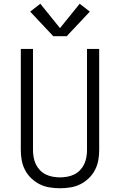

<svg xmlns="http://www.w3.org/2000/svg" viewBox="-20 -996 640 1024"><path d="M300 8Q272 8 244.5 3.5Q217 -1 192.5 -13Q168 -25 147.5 -44.5Q127 -64 114 -88.5Q101 -113 96 -140Q91 -167 91 -195V-735H156V-195Q156 -176 159.5 -156.5Q163 -137 171.5 -119.5Q180 -102 193.5 -88Q207 -74 224.5 -65.5Q242 -57 261.5 -53.5Q281 -50 300 -50Q319 -50 338.5 -53.5Q358 -57 375.5 -65.5Q393 -74 406.5 -88Q420 -102 428.5 -119.5Q437 -137 440.5 -156.5Q444 -176 444 -195V-735H509V-195Q509 -167 504 -140Q499 -113 486 -88.5Q473 -64 452.5 -44.5Q432 -25 407.5 -13Q383 -1 355.5 3.5Q328 8 300 8ZM264 -803 141 -934 195 -976 300 -846 405 -976 459 -934 336 -803Z"/></svg>

Font: Iosevka Curly Light Extended
Style: Regular
Weight: 300
Width: 7
Monospace: yes
Designer: Belleve Invis
Foundry: Belleve Invis
Version: Version 11.1.0; ttfautohint (v1.8.3)